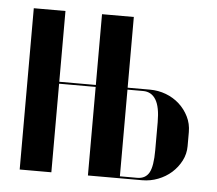

<svg xmlns="http://www.w3.org/2000/svg" viewBox="-42 -541 662 587"><g transform="rotate(5 289.0 -247.5)"><path d="M38.8 -495V0H136V-271.8H248.2V0H414.8Q439.8 0 463.1 -9Q486.5 -18 504.4 -33.9Q522.2 -49.8 533.1 -70.9Q544 -92 544 -116V-159Q544 -184.8 533.2 -206.4Q522.5 -228 504.8 -244.1Q487 -260.2 463.6 -269.1Q440.2 -278 414 -278H345.8V-495H248.2V-277.8H136V-495ZM446.5 -94.5Q446.5 -45.8 435.4 -25.9Q424.2 -6 398.8 -6H345.8V-272H393.8Q419.5 -272 433 -249.9Q446.5 -227.8 446.5 -181Z"/></g></svg>

Font: Moniqa Black
Style: Regular
Weight: 900
Designer: Rajesh Rajput
Foundry: Rajesh Rajput
Version: Version 1.000